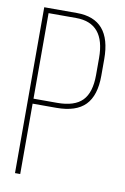

<svg xmlns="http://www.w3.org/2000/svg" viewBox="-81 -749 521 798"><g transform="rotate(10 179.5 -350.0)"><path d="M40 -700H178Q323 -700 323 -531V-461Q323 -377 284 -337Q245 -297 162 -297H62V0H40ZM62 -318H162Q235 -318 268 -352Q301 -386 301 -460V-532Q301 -679 178 -679H62Z"/></g></svg>

Font: Bebas Neue Light
Style: Regular
Weight: 300
Designer: Ryoichi Tsunekawa
Foundry: Ryoichi Tsunekawa
Version: Version 001.003; ttfautohint (v1.5.65-e2d9)